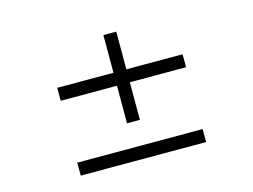

<svg xmlns="http://www.w3.org/2000/svg" viewBox="-85 -744 1170 887"><g transform="rotate(-15 500.0 -300.0)"><path d="M200.2 0V-62H799.8V0ZM530.8 -357.9V-178.2H469.2V-357.9H200.2V-419.9H469.2V-600.1H530.8V-419.9H799.8V-357.9Z"/></g></svg>

Font: Charis SIL Cyr
Style: Regular
Weight: 400
Foundry: SIL International
Version: Version 5.000